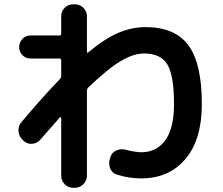

<svg xmlns="http://www.w3.org/2000/svg" viewBox="-20 -813 1040 896"><path d="M79.1 -242.2Q180.7 -362.3 258.8 -443.4Q265.6 -450.2 265.6 -458V-531.2Q265.6 -540 256.8 -540H122.1Q99.6 -540 84.5 -555.7Q69.3 -571.3 69.3 -593.3Q69.3 -615.2 84.5 -631.3Q99.6 -647.5 122.1 -647.5H256.8Q265.6 -647.5 265.6 -655.3V-737.3Q265.6 -760.7 282.2 -776.9Q298.8 -793 322.3 -793H329.1Q352.5 -793 369.1 -776.4Q385.7 -759.8 385.7 -737.3V-571.3Q385.7 -564.5 391.6 -568.4Q471.7 -634.8 534.2 -660.6Q596.7 -686.5 659.2 -686.5Q795.9 -686.5 858.9 -602.1Q921.9 -517.6 921.9 -327.1Q921.9 -161.1 845.2 -70.8Q768.6 19.5 638.7 19.5Q581.1 19.5 526.4 2Q502.9 -4.9 494.1 -27.3Q485.4 -49.8 493.2 -74.2L495.1 -80.1Q502 -101.6 522.5 -110.8Q543 -120.1 566.4 -114.3Q607.4 -103.5 638.7 -102.5Q710.9 -102.5 751.5 -158.7Q792 -214.8 792 -327.1Q792 -461.9 760.7 -512.7Q729.5 -563.5 652.3 -563.5Q603.5 -563.5 543.9 -528.3Q484.4 -493.2 391.6 -404.3Q385.7 -398.4 385.7 -388.7V6.8Q385.7 30.3 368.7 46.9Q351.6 63.5 329.1 63.5H322.3Q298.8 63.5 282.2 46.9Q265.6 30.3 265.6 6.8V-262.7Q265.6 -264.6 263.2 -266.1Q260.7 -267.6 259.8 -265.6Q242.2 -246.1 168.9 -162.1Q154.3 -144.5 130.9 -142.1Q107.4 -139.6 89.8 -156.2L85 -161.1Q68.4 -176.8 66.4 -200.7Q64.5 -224.6 79.1 -242.2Z"/></svg>

Font: Rounded Mgen+ 1mn bold
Style: Bold
Weight: 700
Designer: [Source Han Sans]
Ryoko NISHIZUKA  (kana & ideographs); Paul D. Hunt (Latin, Greek & Cyrillic); Wenlong ZHANG  (bopomofo
Version: Version 1.059.20150602